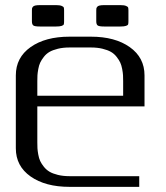

<svg xmlns="http://www.w3.org/2000/svg" viewBox="-20 -726 644 746"><path d="M479 -685.5V-643.6Q479 -634.8 477.8 -631.3Q476.6 -627.9 469.7 -625.5Q462.9 -623 447.8 -623H385.3Q364.7 -623 359.4 -627.2Q354 -631.3 354 -643.6V-685.5Q354 -690.9 354.5 -693.4Q355 -695.8 357.7 -699.5Q360.4 -703.1 367.2 -704.6Q374 -706.1 385.3 -706.1H447.8Q462.4 -706.1 469.5 -703.1Q476.6 -700.2 477.8 -696.8Q479 -693.4 479 -685.5ZM229 -685.5V-643.6Q229 -634.8 227.8 -631.3Q226.6 -627.9 219.7 -625.5Q212.9 -623 197.8 -623H135.3Q114.7 -623 109.4 -627.2Q104 -631.3 104 -643.6V-685.5Q104 -690.9 104.5 -693.4Q105 -695.8 107.7 -699.5Q110.4 -703.1 117.2 -704.6Q124 -706.1 135.3 -706.1H197.8Q212.4 -706.1 219.5 -703.1Q226.6 -700.2 227.8 -696.8Q229 -693.4 229 -685.5ZM541.5 -312.5H125V-172.9Q125 -159.7 125.5 -149.9Q126 -140.1 128.7 -125.5Q131.3 -110.8 136.2 -100.3Q141.1 -89.8 150.4 -78.1Q159.7 -66.4 172.4 -58.8Q185.1 -51.3 205.1 -46.4Q225.1 -41.5 250 -41.5H521V0H250Q156.2 0 98.9 -40.3Q41.5 -80.6 41.5 -149.9V-433.1Q41.5 -502.4 98.9 -543Q156.2 -583.5 250 -583.5H333.5Q426.8 -583.5 484.1 -543Q541.5 -502.4 541.5 -433.1ZM125 -354H458.5V-410.6Q458.5 -423.8 458 -433.3Q457.5 -442.9 454.8 -457.5Q452.1 -472.2 447.3 -482.7Q442.4 -493.2 433.1 -505.1Q423.8 -517.1 411.1 -524.4Q398.4 -531.7 378.4 -536.6Q358.4 -541.5 333.5 -541.5H250Q225.1 -541.5 205.1 -536.6Q185.1 -531.7 172.4 -524.4Q159.7 -517.1 150.4 -505.1Q141.1 -493.2 136.2 -482.7Q131.3 -472.2 128.7 -457.5Q126 -442.9 125.5 -433.3Q125 -423.8 125 -410.6Z"/></svg>

Font: Gputeks
Style: Regular
Weight: 500
Version: Version 0.9